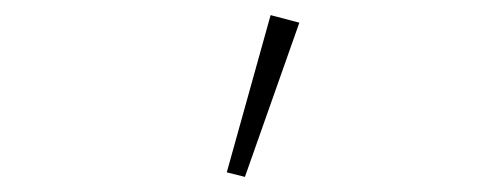

<svg xmlns="http://www.w3.org/2000/svg" viewBox="-20 -794 640 254"><path d="M304 -560 280 -566 338 -774 376 -764Z"/></svg>

Font: Source Code Pro ExtraLight
Style: Regular
Weight: 200
Monospace: yes
Designer: Paul D. Hunt, Teo Tuominen
Foundry: Adobe Systems Incorporated
Version: Version 2.030;PS 1.000;hotconv 16.6.51;makeotf.lib2.5.65220